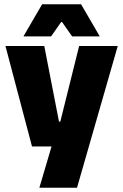

<svg xmlns="http://www.w3.org/2000/svg" viewBox="-20 -708 578 900"><path d="M347.5 -138 252.5 -97 351 -492.5H532L341 172H164.5L241 -87L325 -21.5H130L5.5 -492.5H187.5L256.5 -138ZM177.5 -688H360L446.5 -539.5V-537.5H318L271 -604.5H266.5L219.5 -537.5H91V-539.5Z"/></svg>

Font: Anek Latin Medium ExtraBold
Style: Regular
Weight: 800
Version: Version 1.003